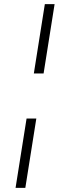

<svg xmlns="http://www.w3.org/2000/svg" viewBox="-20 -725 332 925"><path d="M143 -371 196 -705H243L190 -371ZM55 180 108 -154H155L102 180Z"/></svg>

Font: Nunito Sans 7pt ExtraLight
Style: Italic
Weight: 250
Italic angle: -9°
Designer: Vernon Adams
Foundry: Vernon Adams
Version: Version 3.101;gftools[0.9.27]